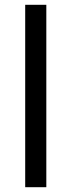

<svg xmlns="http://www.w3.org/2000/svg" viewBox="-20 -846 298 800"><path d="M173 -66H85V-826H173Z"/></svg>

Font: Noto Sans Malayalam UI
Style: Regular
Weight: 400
Designer: Jelle Bosma - Monotype Design Team
Foundry: Monotype Imaging Inc.
Version: Version 2.104